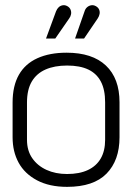

<svg xmlns="http://www.w3.org/2000/svg" viewBox="-20 -717 516 747"><path d="M249 -645Q255 -653 256.5 -662Q258 -671 254.5 -679.5Q251 -688 242 -693Q233 -698 224 -696.5Q215 -695 208.5 -689Q202 -683 198 -673L159 -567H195ZM360 -645Q366 -654 367.5 -663Q369 -672 365.5 -680Q362 -688 353 -693Q344 -698 335 -696.5Q326 -695 319 -689Q312 -683 309 -673L272 -567H307ZM445 -183V-319Q445 -412 392 -462Q339 -512 239 -512Q173 -512 125.5 -490.5Q78 -469 53.5 -426Q29 -383 29 -318V-183Q29 -127 52.5 -84Q76 -41 124 -15.5Q172 10 241 10Q344 10 394.5 -41.5Q445 -93 445 -183ZM389 -319V-173Q389 -130 372 -100.5Q355 -71 322 -55.5Q289 -40 241 -40Q196 -40 161 -56Q126 -72 105.5 -101.5Q85 -131 85 -173V-318Q85 -368 103.5 -399.5Q122 -431 157 -446.5Q192 -462 241 -462Q291 -462 323.5 -446.5Q356 -431 372.5 -399.5Q389 -368 389 -319Z"/></svg>

Font: AdventPro_ExpandedRegular
Style: ExpandedRegular
Weight: 400
Width: 7
Designer: VivaRado, Andreas Kalpakidis
Foundry: VivaRado, Andreas Kalpakidis
Version: Version 3.000